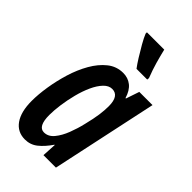

<svg xmlns="http://www.w3.org/2000/svg" viewBox="-239 -843 925 925"><g transform="rotate(45 223.5 -380.5)"><path d="M129 10Q78 10 49.5 -30.5Q21 -71 21 -145Q21 -189 29.5 -243Q38 -297 54.5 -351Q71 -405 97 -450.5Q123 -496 158 -524Q193 -552 238 -552Q271 -552 295 -533Q319 -514 331 -474H334L357 -542H447L331 0H246L250 -73H248Q222 -35 194 -12.5Q166 10 129 10ZM170 -79Q199 -79 220.5 -105Q242 -131 257 -170Q272 -209 281 -248Q293 -296 297.5 -329Q302 -362 302 -389Q302 -460 255 -460Q232 -460 212 -439Q192 -418 176.5 -384Q161 -350 150.5 -309Q140 -268 134.5 -228Q129 -188 129 -157Q129 -79 170 -79ZM269 -611Q256 -628 238.5 -656Q221 -684 204.5 -713Q188 -742 180 -762V-771H298Q306 -737 316.5 -700Q327 -663 343 -622L342 -611Z"/></g></svg>

Font: Noto Sans ExtraCondensed SemiBold
Style: Italic
Weight: 600
Width: 2
Italic angle: -12°
Designer: Monotype Design Team
Foundry: Monotype Imaging Inc.
Version: Version 2.013; ttfautohint (v1.8.4.7-5d5b)